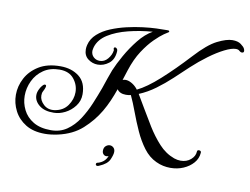

<svg xmlns="http://www.w3.org/2000/svg" viewBox="-81 -706 1300 998"><g transform="rotate(10 569.0 -207.0)"><path d="M536 59Q547 59 555.5 67Q564 75 564 89Q564 104 552.5 130Q541 156 500 173Q497 174 495 175Q493 176 491 176Q481 176 481 168Q481 160 491 159Q527 148 539 115Q534 118 527 118Q518 118 511.5 111Q505 104 505 93Q505 76 515 67.5Q525 59 536 59ZM192 59Q131 59 90.5 34Q50 9 29.5 -31Q9 -71 9 -115Q9 -161 31.5 -203.5Q54 -246 99 -273.5Q144 -301 212 -301Q271 -301 310.5 -270.5Q350 -240 350 -177Q350 -142 329 -114.5Q308 -87 278 -72Q248 -57 219 -57Q170 -56 142 -78.5Q114 -101 114 -132Q114 -147 122 -163Q127 -174 134.5 -183Q142 -192 147 -193H149Q158 -193 155 -181Q153 -172 145 -157Q142 -152 141 -146Q140 -140 140 -134Q140 -109 163 -87.5Q186 -66 221 -71Q266 -78 289 -111Q312 -144 312 -181Q312 -220 286.5 -251.5Q261 -283 211 -283Q161 -283 126 -259Q91 -235 73 -197Q55 -159 55 -118Q55 -80 72.5 -44.5Q90 -9 126.5 13Q163 35 220 35Q268 35 304 10Q340 -15 366 -55Q392 -95 411 -140.5Q430 -186 445 -227Q455 -256 463.5 -281.5Q472 -307 480 -327Q495 -363 521 -409Q547 -455 580.5 -497Q614 -539 653 -561Q587 -556 525.5 -540.5Q464 -525 421 -498Q378 -471 365 -430Q364 -425 362.5 -419.5Q361 -414 361 -409Q361 -389 374.5 -376.5Q388 -364 407 -364Q432 -364 449.5 -385Q467 -406 470 -429Q470 -431 470.5 -432Q471 -433 470 -434Q468 -436 468 -438Q468 -447 475 -447Q480 -447 484.5 -441.5Q489 -436 488 -427Q485 -384 458 -363.5Q431 -343 400 -343Q372 -343 349 -360.5Q326 -378 326 -411Q326 -422 329 -434Q337 -468 365 -493Q393 -518 432 -534Q471 -550 514 -560Q557 -570 598 -575Q639 -580 669 -581Q681 -581 698 -581.5Q715 -582 722 -582Q724 -582 728.5 -582Q733 -582 734 -581Q737 -580 737 -577Q737 -573 732 -571Q731 -571 712 -558Q693 -545 664.5 -517Q636 -489 607.5 -445.5Q579 -402 559 -340Q555 -327 550.5 -313.5Q546 -300 542 -287Q549 -290 558 -290Q572 -290 588.5 -281Q605 -272 618 -257Q619 -255 622 -252L623 -250Q673 -274 738.5 -333Q804 -392 877 -471Q942 -542 990 -566Q1038 -590 1069 -590Q1098 -590 1114 -578Q1130 -566 1134 -558Q1138 -550 1138 -545Q1138 -535 1128 -535Q1120 -535 1114 -541Q1108 -548 1094 -548Q1072 -548 1035 -529.5Q998 -511 956 -480Q914 -449 874 -412Q840 -380 802 -344.5Q764 -309 722.5 -278.5Q681 -248 637 -230Q655 -199 679 -159Q703 -119 730 -74Q759 -27 794.5 12Q830 51 877 68Q895 74 911 74Q943 74 964.5 55.5Q986 37 987 13Q987 4 997 4Q1002 4 1005.5 7Q1009 10 1008 16Q1006 46 985.5 69.5Q965 93 933.5 106.5Q902 120 865 120Q846 120 827 116Q808 112 789 103Q750 85 721.5 47Q693 9 671.5 -38.5Q650 -86 632.5 -133.5Q615 -181 598 -217Q585 -214 572 -214Q539 -214 525 -235Q514 -203 500.5 -172Q487 -141 470 -112Q437 -56 387 -11Q337 34 260 51Q241 55 224.5 57Q208 59 192 59Z"/></g></svg>

Font: Gwendolyn
Style: Bold
Weight: 700
Designer: Robert E. Leuschke
Foundry: Robert E. Leuschke
Version: Version 1.010; ttfautohint (v1.8.3)